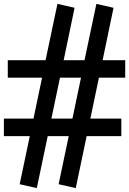

<svg xmlns="http://www.w3.org/2000/svg" viewBox="-33 -785 663 986"><path d="M431 -176 475 -386H610V-476H494L550 -745L462 -765L401 -476H294L350 -745L262 -765L201 -476H7V-386H183L139 -176H-13V-86H120L68 161L156 181L212 -86H320L268 161L356 181L412 -86H590V-176ZM275 -386H383L339 -176H231Z"/></svg>

Font: Abbots Morton Experiment
Style: Regular
Weight: 400
Designer: Nathan Sharfi
Version: Version 1.000;PS 001.000;hotconv 1.0.70;makeotf.lib2.5.58329